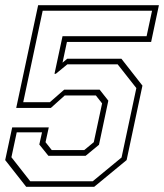

<svg xmlns="http://www.w3.org/2000/svg" viewBox="-35 -720 632 740"><path d="M66 0 -15 -103 12 -229H153L140.5 -172L164.5 -141.5H289.5L326.5 -172L358.5 -321.5L334.5 -352H214.5L161 -304H27.5L112 -700H577.5L547.5 -558.5H223L206 -478.5L224 -493.5H433L514 -390L453 -103L328 0ZM81.5 -21.5H322.5L433.5 -113L490.5 -380.5L418.5 -472H224.5L180 -435.5H175L206 -580.5H530L551 -678.5H129.5L54.5 -326H157L212.5 -374.5H349L382.5 -332L346.5 -162L295 -119.5H151.5L116.5 -163L127 -210H29.5L9 -114Z"/></svg>

Font: Tourney Thin ExtraLight
Style: Italic
Weight: 250
Italic angle: -12°
Version: Version 1.015